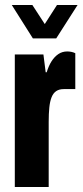

<svg xmlns="http://www.w3.org/2000/svg" viewBox="-20 -745 329 765"><path d="M39 0V-528H153L162 -457H166Q174 -483 185.5 -501Q197 -519 212.5 -529.5Q228 -540 248 -540Q255 -540 263.5 -538.5Q272 -537 280 -533V-390H234Q216 -390 204 -382Q192 -374 185.5 -357.5Q179 -341 176.5 -316.5Q174 -292 174 -259V0ZM27 -725H109L178 -619H139L207 -725H289L204 -592H111Z"/></svg>

Font: Archivo ExtraCondensed ExtraBold
Style: Regular
Weight: 800
Width: 2
Designer: Hector Gatti
Foundry: Omnibus-Type
Version: Version 2.001